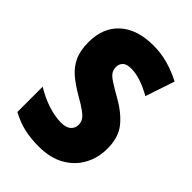

<svg xmlns="http://www.w3.org/2000/svg" viewBox="-216 -818 923 923"><g transform="rotate(45 245.5 -357.0)"><path d="M464 -217Q464 -153 435.5 -101.5Q407 -50 353.5 -20Q300 10 223 10Q168 10 124 0Q80 -10 33 -35V-207Q80 -178 128.5 -162.5Q177 -147 217 -147Q252 -147 268.5 -162Q285 -177 285 -200Q285 -216 277 -229.5Q269 -243 247.5 -259Q226 -275 185 -298Q140 -324 106.5 -352Q73 -380 55 -418.5Q37 -457 37 -515Q37 -613 98.5 -668.5Q160 -724 270 -724Q322 -724 370 -710.5Q418 -697 464 -673L414 -524Q333 -570 273 -570Q242 -570 228.5 -557Q215 -544 215 -524Q215 -506 223 -492.5Q231 -479 254.5 -463.5Q278 -448 322 -423Q390 -385 427 -338.5Q464 -292 464 -217Z"/></g></svg>

Font: Noto Sans Telugu Condensed Black
Style: Regular
Weight: 900
Width: 3
Designer: Jelle Bosma - Monotype Design Team
Foundry: Monotype Imaging Inc.
Version: Version 2.005; ttfautohint (v1.8.4.7-5d5b)